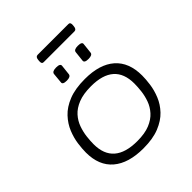

<svg xmlns="http://www.w3.org/2000/svg" viewBox="-222 -978 1134 1134"><g transform="rotate(-45 345.5 -410.5)"><path d="M325 6Q201 6 134 -51Q67 -108 67 -217Q67 -248 72.5 -288.5Q78 -329 95 -371Q112 -413 145.5 -449Q179 -485 234 -507Q289 -529 370 -529Q493 -529 558.5 -471.5Q624 -414 624 -304Q624 -273 618.5 -232.5Q613 -192 596 -150Q579 -108 546 -73Q513 -38 459 -16Q405 6 325 6ZM330 -50Q393 -50 434.5 -67Q476 -84 501 -112Q526 -140 538 -173.5Q550 -207 554 -241Q558 -275 558 -303Q558 -473 365 -473Q301 -473 258.5 -456Q216 -439 191 -411Q166 -383 154 -349Q142 -315 138 -281.5Q134 -248 134 -220Q134 -50 330 -50ZM469 -597Q435 -597 437 -615L444 -679Q446 -697 479 -697Q514 -697 511 -679L504 -615Q502 -597 469 -597ZM288 -597Q253 -597 256 -615L262 -679Q265 -697 298 -697Q332 -697 330 -679L323 -615Q320 -597 288 -597ZM268 -771Q252 -771 254 -794L255 -804Q257 -827 274 -827H531Q547 -827 545 -804L544 -794Q542 -771 525 -771Z"/></g></svg>

Font: Asap Expanded Expanded Light
Style: Italic
Weight: 300
Width: 7
Italic angle: -6°
Designer: Pablo Cosgaya
Foundry: Omnibus-Type
Version: Version 3.001; ttfautohint (v1.8.4.7-5d5b)